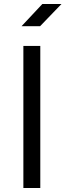

<svg xmlns="http://www.w3.org/2000/svg" viewBox="-20 -933 325 953"><path d="M180 0H96V-705H180ZM179 -803H87L190 -913H285Z"/></svg>

Font: Metropolitano
Style: Regular
Weight: 400
Designer: Fonts by Alex Slobzheninov & Chris M. Simpson / Changes by Cristiano Sobral
Foundry: Fonts by Alex Slobzheninov & Chris M. Simpson / Changes by Cristiano Sobral
Version: Version 1.00;August 30, 2020;FontCreator 13.0.0.2681 64-bit